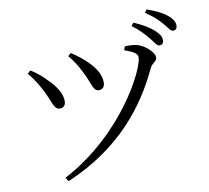

<svg xmlns="http://www.w3.org/2000/svg" viewBox="-92 -942 1185 1091"><g transform="rotate(-10 500.0 -397.0)"><path d="M860 -625C875 -625 884 -634 884 -651C884 -671 874 -688 849 -711C824 -734 786 -757 735 -778L722 -761C765 -729 793 -698 813 -673C834 -647 845 -625 860 -625ZM951 -694C966 -694 974 -703 974 -720C974 -740 964 -759 936 -782C913 -802 874 -821 823 -839L810 -822C857 -791 880 -767 903 -741C925 -717 934 -694 951 -694ZM406 -549C439 -488 442 -434 476 -434C496 -434 511 -446 511 -474C511 -515 487 -556 452 -592C422 -622 393 -646 355 -670L338 -655C367 -621 388 -586 406 -549ZM165 -489C203 -418 204 -370 241 -370C265 -370 275 -388 274 -410C274 -445 250 -492 202 -538C181 -561 145 -593 112 -612L94 -597C120 -566 144 -530 165 -489ZM787 -505C802 -536 829 -538 829 -562C829 -591 775 -641 731 -650C708 -655 682 -655 664 -654L657 -633C713 -613 731 -599 731 -580C731 -512 560 -166 203 23L217 45C528 -87 692 -300 787 -505Z"/></g></svg>

Font: Noto Serif CJK JP
Style: Regular
Weight: 400
Designer: Ryoko NISHIZUKA 西塚涼子 (kana & ideographs); Frank Grießhammer (Latin, Greek & Cyrillic); Wenlong ZHANG 张文龙 (bopomofo); San
Foundry: Adobe Systems Incorporated
Version: Version 1.000;PS 1;hotconv 16.6.53;makeotf.lib2.5.65590